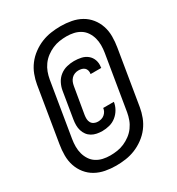

<svg xmlns="http://www.w3.org/2000/svg" viewBox="-196 -878 991 1077"><g transform="rotate(-30 300.0 -340.0)"><path d="M240 77Q205 77 171 70.5Q137 64 108.5 48Q80 32 59.5 6.5Q39 -19 28.5 -50.5Q18 -82 18 -117Q18 -152 24 -187L82 -539Q87 -569 98.5 -599.5Q110 -630 130 -656.5Q150 -683 178 -703.5Q206 -724 236 -736Q266 -748 297.5 -752.5Q329 -757 360 -757Q395 -757 429 -750.5Q463 -744 491.5 -728Q520 -712 540.5 -686.5Q561 -661 571.5 -629.5Q582 -598 582 -563Q582 -528 576 -493L518 -141Q513 -111 501.5 -80.5Q490 -50 470 -23.5Q450 3 422 23.5Q394 44 364 56Q334 68 302.5 72.5Q271 77 240 77ZM240 11Q263 11 286 7.5Q309 4 331 -5.5Q353 -15 373 -30Q393 -45 407.5 -65Q422 -85 430 -107Q438 -129 442 -152L500 -503Q504 -527 504 -551Q504 -575 498 -597Q492 -619 479.5 -638Q467 -657 448 -669Q429 -681 406.5 -686Q384 -691 360 -691Q337 -691 314 -687.5Q291 -684 269 -674.5Q247 -665 227 -650Q207 -635 192.5 -615Q178 -595 170 -573Q162 -551 158 -528L100 -177Q96 -153 96 -129Q96 -105 102 -83Q108 -61 120.5 -42Q133 -23 152 -11Q171 1 193.5 6Q216 11 240 11ZM270 -130Q252 -130 234.5 -133.5Q217 -137 202.5 -145.5Q188 -154 178 -167.5Q168 -181 163 -197.5Q158 -214 158 -232Q158 -250 161 -268L189 -438Q193 -462 204.5 -484.5Q216 -507 236 -522.5Q256 -538 280 -544Q304 -550 327 -550Q351 -550 373.5 -545Q396 -540 413 -526Q430 -512 437.5 -490.5Q445 -469 441 -445V-440H372V-442Q374 -453 371 -463.5Q368 -474 360.5 -480.5Q353 -487 343 -489.5Q333 -492 322 -492Q310 -492 298 -487.5Q286 -483 277 -473.5Q268 -464 263.5 -452.5Q259 -441 257 -429L228 -258Q226 -245 226.5 -232.5Q227 -220 233 -209.5Q239 -199 250.5 -193.5Q262 -188 275 -188Q286 -188 297 -191Q308 -194 317 -201.5Q326 -209 331.5 -219Q337 -229 338 -240H407Q404 -217 391.5 -195Q379 -173 359.5 -157.5Q340 -142 316.5 -136Q293 -130 270 -130Z"/></g></svg>

Font: Iosevka Custom Oblique
Style: Bold
Weight: 700
Italic angle: -9°
Monospace: yes
Designer: Belleve Invis
Foundry: Belleve Invis
Version: Version 30.1.2; ttfautohint (v1.8.4)